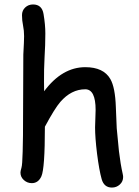

<svg xmlns="http://www.w3.org/2000/svg" viewBox="-20 -802 618 852"><path d="M476.6 30.3Q441.9 30.3 431.2 -6.8Q419.9 -46.9 410.6 -120.6Q401.9 -191.4 401.9 -236.8Q401.9 -249.5 403.1 -275.4Q404.3 -301.3 404.3 -314Q404.3 -405.8 358.4 -405.8Q296.4 -405.8 247.6 -349.6Q222.7 -320.8 179.2 -239.7Q179.2 -53.7 163.6 -19.5Q149.9 10.7 121.1 10.7Q101.1 10.7 85.9 -2.9Q70.8 -16.6 70.8 -36.1Q70.8 -43 75.2 -57.6Q79.1 -69.8 80.6 -128.9L82 -201.2L83.5 -560.1Q86.9 -620.6 86.9 -641.6Q86.9 -666.5 82.3 -688.7Q77.6 -710.9 77.6 -734.9Q77.6 -755.4 91.8 -768.8Q106 -782.2 126.5 -782.2Q166.5 -782.2 173.3 -739.3Q181.2 -691.9 181.2 -653.8Q181.2 -602.5 177.7 -546.9Q174.8 -493.7 175.3 -439.9L175.8 -397Q215.8 -450.7 261.5 -477.3Q307.1 -503.9 358.4 -503.9Q439.5 -503.9 469.7 -451.2Q491.2 -414.1 494.1 -326.2L498 -232.9L507.8 -131.3Q514.6 -74.2 524.4 -30.8Q526.4 -22.5 526.4 -16.6Q526.4 3.4 511.7 16.8Q497.1 30.3 476.6 30.3Z"/></svg>

Font: Bharatayuddha
Style: Regular
Weight: 400
Designer: R.S. Wihananto
Foundry: R.S. Wihananto
Version: Version 2.0.1